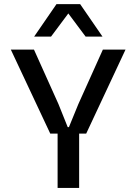

<svg xmlns="http://www.w3.org/2000/svg" viewBox="-20 -924 671 944"><path d="M227.1 -267.1 33.2 -680.2H147L267.1 -413.1L313 -298.8H318.8L365.2 -412.1L485.8 -680.2H597.2L403.8 -267.1H369.1V0H263.2V-267.1ZM147.9 -744.1 257.8 -903.8H374L483.9 -744.1H400.9L315.9 -857.9L231 -744.1Z"/></svg>

Font: TASA Orbiter Text Medium
Style: Regular
Weight: 500
Designer: Weizhong Zhang
Version: Version 1.000;Glyphs 3.1.2 (3151)